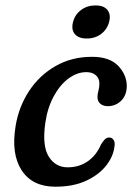

<svg xmlns="http://www.w3.org/2000/svg" viewBox="-20 -678 497 708"><path d="M298.5 -412Q264 -412 232.2 -388.2Q200.5 -364.5 177.8 -322.2Q155 -280 147 -224.5Q135 -140 159.8 -100.5Q184.5 -61 229.5 -61Q272 -61 304 -83.5Q336 -106 352.5 -145.5Q359 -156 366 -163.5Q373 -171 383 -171Q393 -171 399.2 -161.5Q405.5 -152 401.5 -134.5Q397.5 -101 371.5 -67.5Q345.5 -34 298.2 -11.8Q251 10.5 184 10.5Q99.5 10.5 60 -49.8Q20.5 -110 37.5 -213Q49 -284 87 -342Q125 -400 184.5 -434.2Q244 -468.5 319.5 -468.5Q384.5 -468.5 416.2 -434.8Q448 -401 447.5 -359Q446.5 -325 426 -305.8Q405.5 -286.5 377.5 -286.5Q360 -286.5 349.5 -296Q339 -305.5 339.5 -321Q339.5 -331 343 -343.5Q346.5 -356 346.5 -369Q347 -388 334 -400Q321 -412 298.5 -412ZM300 -536Q269 -536 255.5 -552.8Q242 -569.5 249.5 -597.5Q256.5 -624.5 279 -641.2Q301.5 -658 332 -658Q363 -658 376.2 -641.2Q389.5 -624.5 382.5 -597.5Q375.5 -570 353.2 -553Q331 -536 300 -536Z"/></svg>

Font: Fraunces 9pt SuperSoft
Style: Italic
Weight: 400
Italic angle: -16°
Version: Version 1.000;[b76b70a41]